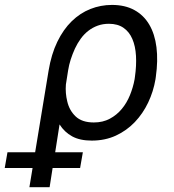

<svg xmlns="http://www.w3.org/2000/svg" viewBox="-129 -573 720 796"><path d="M-109.4 123.6 -98 58.2H16.7L72.4 -279.8Q83.8 -348.7 108.7 -399.9Q133.5 -451 168.3 -484.9Q203.1 -518.8 245.7 -535.7Q288.4 -552.6 335.2 -552.6Q389.2 -552.6 427.9 -531.4Q466.6 -510.3 489.7 -471.2Q512.8 -432.2 519.7 -377.1Q526.6 -322.1 517 -254.3L515.6 -244.3Q507.1 -193.9 485.3 -147.9Q463.4 -101.9 429.9 -66.8Q396.3 -31.6 351.4 -10.8Q306.5 9.9 251.4 9.9Q202.4 9.9 170.3 -7.6Q138.1 -25.2 117.9 -57.2L99.8 58.2H214.5L203.1 123.6H89.1L76.7 203.1H-7.1L6 123.6ZM149.9 -152.3Q158.4 -115.4 184.3 -90.6Q210.6 -65.3 259.9 -65.3Q297.6 -65.3 326.3 -80.8Q355.1 -96.2 375.9 -121.3Q396.7 -146.3 409.8 -178.6Q422.9 -210.9 429 -244.3L430.4 -254.3Q437.1 -301.1 434.8 -341.4Q432.5 -381.7 419.7 -411.4Q407 -441.1 383 -457.7Q359 -474.4 322.4 -474.4Q297.2 -474.4 275.9 -466.6Q254.6 -458.8 237 -445.1Q219.5 -431.5 205.8 -412.6Q192.1 -393.8 181.8 -371.8Q171.5 -349.1 164.2 -326.5Q157 -304 153.4 -281.2L144.2 -222.7Q141.3 -186.8 149.9 -152.3Z"/></svg>

Font: Inter P
Style: Italic
Weight: 400
Italic angle: -9.40001°
Designer: Rasmus Andersson
Foundry: rsms
Version: Version 3.018;git-588b23468